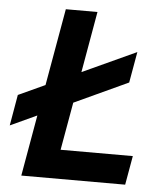

<svg xmlns="http://www.w3.org/2000/svg" viewBox="-51 -739 688 785"><g transform="rotate(5 293.0 -346.5)"><path d="M0.5 -200.2 22.5 -327.1 131.8 -377.4 187.5 -693.4H317.4L273.4 -442.9L494.1 -544.4L471.7 -417.5L251 -315.4L216.3 -119.1H512.7L491.7 0H65.4L109.4 -250.5Z"/></g></svg>

Font: Cascadia Mono
Style: Bold Italic
Weight: 700
Italic angle: -10°
Monospace: yes
Designer: Aaron Bell
Foundry: Saja Typeworks
Version: Version 2404.023; ttfautohint (v1.8.4)